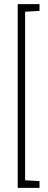

<svg xmlns="http://www.w3.org/2000/svg" viewBox="-20 -763 232 933"><path d="M66 150V-743H172V-710L102 -706V113L172 117V150Z"/></svg>

Font: Saira ExtraCondensed Thin
Style: Regular
Weight: 250
Width: 2
Designer: Hector Gatti with collaboration of the Omnibus-Type team
Foundry: Omnibus-Type
Version: Version 1.101